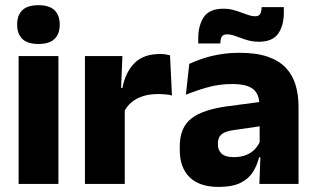

<svg xmlns="http://www.w3.org/2000/svg" viewBox="-20 -707 1212 738"><path d="M51.5 0V-491.5H204.5V0ZM128 -538Q85 -538 65.5 -557.8Q46 -577.5 46 -611V-614.5Q46 -648 65.5 -667.5Q85 -687 128 -687Q170 -687 189.8 -667.5Q209.5 -648 209.5 -614.5V-611Q209.5 -577 189.8 -557.5Q170 -538 128 -538Z M456.5 -276 414.5 -369H450.5Q462.5 -430 497.2 -464.8Q532 -499.5 595.5 -499.5Q606.5 -499.5 615.8 -498Q625 -496.5 633.5 -494.5L641 -340Q630.5 -343 616.5 -344.2Q602.5 -345.5 588 -345.5Q539 -345.5 505.5 -327.2Q472 -309 456.5 -276ZM306.5 0V-491.5H450.5L444 -334.5L459.5 -332.5V0Z M977 0 981.5 -123 978 -130.5V-284L977 -304Q977 -345 953 -364.5Q929 -384 872.5 -384Q823 -384 778.5 -371.5Q734 -359 694.5 -343L707.5 -461.5Q731 -472.5 760.2 -482.2Q789.5 -492 825 -498Q860.5 -504 901 -504Q965.5 -504 1009 -489Q1052.5 -474 1078.5 -446.5Q1104.5 -419 1116 -380.8Q1127.5 -342.5 1127.5 -296.5V0ZM820.5 11.5Q747 11.5 709 -25.5Q671 -62.5 671 -131V-144.5Q671 -217 715.8 -251.8Q760.5 -286.5 858 -299L990 -316.5L999 -224.5L882 -207.5Q846.5 -203 832 -191Q817.5 -179 817.5 -155.5V-152Q817.5 -129.5 832 -116.2Q846.5 -103 878.5 -103Q906.5 -103 926.8 -111.5Q947 -120 960 -133.8Q973 -147.5 979.5 -164.5L1001 -102.5H976Q968 -70.5 951.2 -44.5Q934.5 -18.5 903 -3.5Q871.5 11.5 820.5 11.5ZM974 -546.5Q956 -546.5 939.2 -550.5Q922.5 -554.5 907.2 -560.5Q892 -566.5 878.2 -570.8Q864.5 -575 853 -575Q838.5 -575 833 -567Q827.5 -559 827 -542.5V-540H742V-559Q742 -609.5 763.5 -641.5Q785 -673.5 839 -673.5Q858.5 -673.5 875.5 -669Q892.5 -664.5 907.5 -658.8Q922.5 -653 935.8 -648.8Q949 -644.5 960.5 -644.5Q974.5 -644.5 979.8 -652.8Q985 -661 985.5 -677V-679.5H1071V-659Q1071 -608.5 1049.2 -577.5Q1027.5 -546.5 974 -546.5Z"/></svg>

Font: Anek Odia
Style: Bold
Weight: 700
Designer: Yesha Goshar & Mahesh Sahu (Odia), Yesha Goshar (Latin)
Foundry: Ek Type
Version: Version 1.003